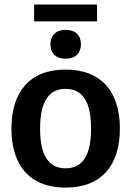

<svg xmlns="http://www.w3.org/2000/svg" viewBox="-20 -822 584 854"><path d="M411.7 -726.7V-801.7H131.7V-726.7ZM271.7 -560.8C316.7 -560.8 340 -586.7 340 -625C340 -663.3 316.7 -689.2 271.7 -689.2C227.5 -689.2 204.2 -663.3 204.2 -625C204.2 -586.7 227.5 -560.8 271.7 -560.8ZM271.7 12.5C434.2 12.5 513.3 -90 513.3 -250C513.3 -410 434.2 -512.5 271.7 -512.5C109.2 -512.5 30.8 -410 30.8 -250C30.8 -90 109.2 12.5 271.7 12.5ZM271.7 -73.3C194.2 -73.3 158.3 -135 158.3 -250C158.3 -365.8 194.2 -426.7 271.7 -426.7C350 -426.7 385 -365.8 385 -250C385 -135 350 -73.3 271.7 -73.3Z"/></svg>

Font: Familjen Grotesk SemiBold
Style: Regular
Weight: 600
Designer: Anders Wikstroem, Jonas Baeckman, Matilda Gysing, Kristian Moeller
Foundry: Familjen STHLM AB
Version: Version 2.000